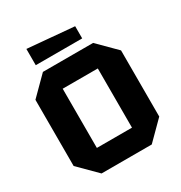

<svg xmlns="http://www.w3.org/2000/svg" viewBox="-199 -1007 1078 1146"><g transform="rotate(-30 340.0 -434.0)"><path d="M45 -122V-578L167 -700H513L635 -578V-122L513 0H167ZM219 -554V-146H461V-554ZM470 -756H150V-868L470 -840Z"/></g></svg>

Font: Tektur
Style: Bold
Weight: 700
Designer: Adam Jagosz
Foundry: Adam Jagosz
Version: Version 1.005;gftools[0.9.30]